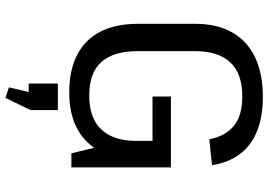

<svg xmlns="http://www.w3.org/2000/svg" viewBox="-161 -587 992 710"><g transform="rotate(90 335.0 -232.0)"><path d="M322 8Q240 8 183.5 -21Q127 -50 97.5 -106.5Q68 -163 68 -248V-457Q68 -538 99.5 -594Q131 -650 191.5 -679Q252 -708 338 -708Q411 -708 464 -687Q517 -666 549 -624Q581 -582 591 -520L495 -510Q483 -571 444.5 -601.5Q406 -632 337 -632Q252 -632 210.5 -587.5Q169 -543 169 -455V-247Q169 -156 209 -111Q249 -66 334 -66Q416 -66 458 -110Q500 -154 501 -236L563 -216Q563 -148 534.5 -97.5Q506 -47 452 -19.5Q398 8 322 8ZM501 -190V-345L532 -300H337V-368H599V0H547ZM387 50V151L342 244L303 231L334 100L375 158H289V50Z"/></g></svg>

Font: Pathway Extreme 28pt Medium
Style: Regular
Weight: 500
Designer: Eduardo Rodriguez Tunni
Foundry: Eduardo Rodriguez Tunni
Version: Version 1.001;gftools[0.9.26]